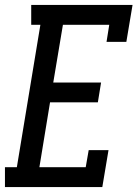

<svg xmlns="http://www.w3.org/2000/svg" viewBox="-36 -755 556 775"><path d="M-16 0V-80H32L127 -655H90V-735H499L474 -586H394L405 -655H218L179 -422H372L359 -342H166L123 -80H310L322 -149H402L377 0Z"/></svg>

Font: Iosevka Slab Medium Oblique
Style: Regular
Weight: 500
Italic angle: -9°
Monospace: yes
Designer: Belleve Invis
Foundry: Belleve Invis
Version: Version 11.1.1; ttfautohint (v1.8.3)